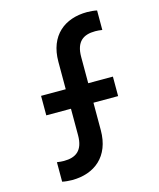

<svg xmlns="http://www.w3.org/2000/svg" viewBox="-115 -839 772 932"><g transform="rotate(-15 271.0 -372.5)"><path d="M131 12C244 12 328 -54 328 -186V-324H452V-422H328V-554C328 -631 366 -657 426 -657C435 -657 450 -656 461 -654V-752C448 -755 427 -757 412 -757C299 -757 215 -692 215 -560V-422H91V-324H215V-191C215 -114 177 -88 117 -88C108 -88 93 -89 82 -91V7C95 10 116 12 131 12Z"/></g></svg>

Font: Mluvka SemiBold
Style: Regular
Weight: 600
Designer: Modified by Jiří Krblich, Original typeface by Gumpita Rahayu
Foundry: Gumpita Rahayu & Jiří Krblich
Version: Version 2.000;Glyphs 3.1.1 (3134)